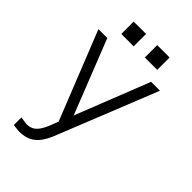

<svg xmlns="http://www.w3.org/2000/svg" viewBox="-243 -760 986 986"><g transform="rotate(45 250.0 -266.5)"><path d="M116.2 -584H206.1V-673.8H116.2ZM287.1 -584H377V-673.8H287.1ZM239.3 40 462.9 -518.6H398.4L239.3 -115.2L80.1 -518.6H15.6L207 -38.1L188.5 9.8Q170.9 50.8 154.3 66.4Q133.8 87.9 98.6 87.9L79.1 85L56.6 82V136.7Q68.4 138.7 78.1 139.6Q88.9 141.6 99.6 141.6Q151.4 141.6 184.6 116.2Q215.8 92.8 239.3 40Z"/></g></svg>

Font: Dotum
Style: Regular
Weight: 400
Version: Version 2.21